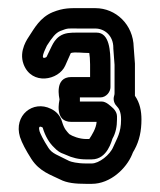

<svg xmlns="http://www.w3.org/2000/svg" viewBox="-20 -720 392 471"><path d="M217 -640H169C154 -640 139 -640 126 -631C116 -624 111 -615 107 -607L94 -580C94 -580 93 -580 92 -579C78 -573 89 -595 95 -608C108 -628 116 -639 128 -644C148 -652 147 -650 175 -650H214C236 -650 258 -633 258 -603V-601L261 -561V-492C261 -490 261 -488 260 -485C257 -476 260 -466 266 -460C272 -454 277 -445 277 -427C277 -394 267 -381 258 -360C250 -340 223 -319 205 -319H191C169 -319 155 -323 150 -325C121 -340 108 -343 99 -357C86 -377 79 -392 77 -398C75 -406 75 -412 83 -408C85 -407 85 -407 85 -406C91 -386 101 -369 113 -358C127 -343 137 -343 142 -340C157 -333 173 -329 191 -329H205C244 -329 254 -376 256 -380C264 -394 267 -410 267 -427V-435C267 -442 263 -449 258 -454C251 -460 241 -471 229 -471H176V-476V-481H226C241 -481 251 -495 251 -506V-562C251 -594 249 -640 217 -640ZM214 -700H175C153 -700 136 -701 109 -690C78 -677 64 -650 52 -632C49 -627 25 -596 38 -562C58 -510 124 -523 140 -559L152 -586C153 -588 153 -589 154 -590C165 -593 181 -590 199 -590C200 -584 201 -574 201 -562V-531H155C112 -531 126 -478 126 -476C126 -474 112 -421 155 -421H217C216 -405 205 -388 199 -379H191C175 -379 157 -386 150 -391C144 -398 138 -402 132 -422C128 -436 118 -447 105 -453C61 -475 13 -437 29 -384C34 -369 43 -352 57 -330C77 -299 105 -291 127 -280C144 -271 165 -269 191 -269H205C251 -269 290 -307 304 -341C306 -347 309 -351 310 -353C322 -375 327 -399 327 -427C327 -448 323 -468 311 -485V-492V-562V-564L308 -604C307 -660 264 -700 214 -700Z"/></svg>

Font: Squarish
Style: Fog
Weight: 400
Foundry: Cannot Into Space Fonts
Version: Version 0.272